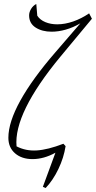

<svg xmlns="http://www.w3.org/2000/svg" viewBox="-20 -788 481 963"><path d="M195 149 258 -22Q200 10 143 10Q89 10 55.5 -19Q22 -48 22 -97Q22 -175 82 -283.5Q142 -392 258 -526L383 -671Q347 -650 310 -639.5Q273 -629 239 -629Q191 -629 158.5 -650Q126 -671 126 -711Q126 -727 136 -743.5Q146 -760 162 -768L167 -709Q181 -688 207.5 -677Q234 -666 267 -666Q306 -666 347.5 -680.5Q389 -695 427 -721L441 -694L284 -505Q48 -220 63 -54Q109 -30 164.5 -33.5Q220 -37 298 -67L309 -55Q300 3 273 59.5Q246 116 209 155Z"/></svg>

Font: Piazzolla ExtraLight
Style: Italic
Weight: 200
Italic angle: -11.3°
Designer: Juan Pablo del Peral
Foundry: Huerta Tipografica
Version: Version 1.330